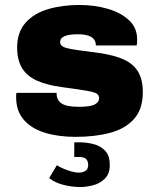

<svg xmlns="http://www.w3.org/2000/svg" viewBox="-20 -541 640 773"><path d="M284 10Q215 10 161 -6.5Q107 -23 76 -58.5Q45 -94 45 -149V-158Q45 -161 46 -167H208V-163Q208 -138 228 -124.5Q248 -111 297 -111Q344 -111 361.5 -120.5Q379 -130 379 -145Q379 -157 370 -163.5Q361 -170 330 -175.5Q299 -181 231 -190Q170 -198 129.5 -216Q89 -234 69 -266.5Q49 -299 49 -349Q49 -411 82.5 -449Q116 -487 173 -504Q230 -521 300 -521Q361 -521 414 -505.5Q467 -490 499.5 -459.5Q532 -429 532 -384V-373Q532 -366 530 -358H366Q366 -373 358 -383Q350 -393 334 -398Q318 -403 293 -403Q222 -403 222 -372Q222 -361 231.5 -354.5Q241 -348 269.5 -343Q298 -338 355 -331Q425 -323 469 -305.5Q513 -288 534 -255.5Q555 -223 555 -170Q555 -102 520 -62.5Q485 -23 424 -6.5Q363 10 284 10ZM304 212Q269 212 234.5 203Q200 194 178 176L209 124Q217 130 233 137Q249 144 266.5 149Q284 154 295 154Q313 154 324 147Q335 140 335 123Q335 108 327 99.5Q319 91 297 91H279V32H300Q330 32 358 39.5Q386 47 404 66.5Q422 86 422 123Q422 159 402 178.5Q382 198 354.5 205Q327 212 304 212Z"/></svg>

Font: Chivo Mono Medium Black
Style: Regular
Weight: 900
Monospace: yes
Version: Version 1.008